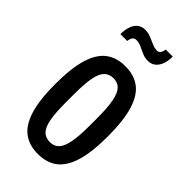

<svg xmlns="http://www.w3.org/2000/svg" viewBox="-228 -779 853 853"><g transform="rotate(45 198.0 -353.0)"><path d="M198 12Q143 12 106.5 -15.5Q70 -43 51.5 -103.5Q33 -164 33 -263Q33 -363 51.5 -423.5Q70 -484 106.5 -511.5Q143 -539 198 -539Q253 -539 289.5 -511.5Q326 -484 344.5 -423.5Q363 -363 363 -263Q363 -164 344.5 -103.5Q326 -43 289.5 -15.5Q253 12 198 12ZM198 -63Q225 -63 241 -80Q257 -97 264.5 -135.5Q272 -174 272 -238V-288Q272 -353 264.5 -391.5Q257 -430 241 -447Q225 -464 198 -464Q171 -464 154.5 -447Q138 -430 131 -391.5Q124 -353 124 -288V-238Q124 -174 131 -135.5Q138 -97 154.5 -80Q171 -63 198 -63ZM81 -624Q81 -653 88.5 -673.5Q96 -694 110.5 -705Q125 -716 145 -716Q164 -716 181.5 -709Q199 -702 215.5 -694.5Q232 -687 246 -687Q259 -687 264.5 -695.5Q270 -704 272 -718H316Q316 -689 308 -668.5Q300 -648 285.5 -637Q271 -626 251 -626Q232 -626 215 -633.5Q198 -641 182 -648.5Q166 -656 150 -656Q137 -656 131 -646.5Q125 -637 124 -624Z"/></g></svg>

Font: Archivo ExtraCondensed Medium
Style: Regular
Weight: 500
Width: 2
Designer: Hector Gatti
Foundry: Omnibus-Type
Version: Version 2.001